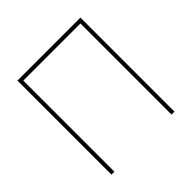

<svg xmlns="http://www.w3.org/2000/svg" viewBox="-186 -889 1050 1050"><g transform="rotate(-45 339.0 -363.5)"><path d="M95.2 0ZM582.4 0H559.7V-704.5H117.9V0H95.2V-727.3H582.4Z"/></g></svg>

Font: Linik Sans Thin
Style: Regular
Weight: 100
Designer: Fonts by Rasmus Andersson / Changes by Cristiano Sobral with parts from Marc Monis
Foundry: rsms
Version: Version 3.020; ttfautohint (v1.6)